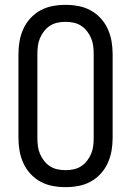

<svg xmlns="http://www.w3.org/2000/svg" viewBox="-20 -763 540 791"><path d="M250 8Q223 8 196.5 3Q170 -2 147 -14.5Q124 -27 105.5 -47Q87 -67 76 -91.5Q65 -116 60.5 -142Q56 -168 56 -195V-540Q56 -567 60.5 -593Q65 -619 76 -643.5Q87 -668 105.5 -688Q124 -708 147 -720.5Q170 -733 196.5 -738Q223 -743 250 -743Q277 -743 303.5 -738Q330 -733 353 -720.5Q376 -708 394.5 -688Q413 -668 424 -643.5Q435 -619 439.5 -593Q444 -567 444 -540V-195Q444 -168 439.5 -142Q435 -116 424 -91.5Q413 -67 394.5 -47Q376 -27 353 -14.5Q330 -2 303.5 3Q277 8 250 8ZM250 -62Q267 -62 283.5 -65.5Q300 -69 314 -78Q328 -87 338.5 -100.5Q349 -114 355.5 -129.5Q362 -145 364 -161.5Q366 -178 366 -195V-540Q366 -557 364 -573.5Q362 -590 355.5 -605.5Q349 -621 338.5 -634.5Q328 -648 314 -657Q300 -666 283.5 -669.5Q267 -673 250 -673Q233 -673 216.5 -669.5Q200 -666 186 -657Q172 -648 161.5 -634.5Q151 -621 144.5 -605.5Q138 -590 136 -573.5Q134 -557 134 -540V-195Q134 -178 136 -161.5Q138 -145 144.5 -129.5Q151 -114 161.5 -100.5Q172 -87 186 -78Q200 -69 216.5 -65.5Q233 -62 250 -62Z"/></svg>

Font: Iosevka www.saffi
Style: Regular
Weight: 400
Monospace: yes
Designer: Belleve Invis
Foundry: Belleve Invis
Version: Version 22.0.2; ttfautohint (v1.8.3)